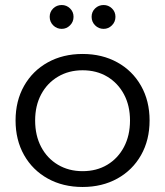

<svg xmlns="http://www.w3.org/2000/svg" viewBox="-20 -743 658 765"><path d="M309 -528Q387 -528 447.5 -494.5Q508 -461 542 -401Q576 -341 576 -263Q576 -185 542 -125Q508 -65 447.5 -31.5Q387 2 309 2Q231 2 170.5 -31.5Q110 -65 76 -125Q42 -185 42 -263Q42 -341 76 -401Q110 -461 170.5 -494.5Q231 -528 309 -528ZM309 -463Q254 -463 211 -437.5Q168 -412 144 -367Q120 -322 120 -263Q120 -203 144 -157.5Q168 -112 211 -86.5Q254 -61 309 -61Q365 -61 407.5 -86.5Q450 -112 474 -157.5Q498 -203 498 -263Q498 -322 474 -367Q450 -412 407.5 -437.5Q365 -463 309 -463ZM226 -723Q245 -723 259 -709.5Q273 -696 273 -676Q273 -656 259 -642Q245 -628 226 -628Q206 -628 192 -642Q178 -656 178 -676Q178 -696 192 -709.5Q206 -723 226 -723ZM393 -723Q412 -723 426 -709.5Q440 -696 440 -676Q440 -656 426 -642Q412 -628 393 -628Q373 -628 359 -642Q345 -656 345 -676Q345 -696 359 -709.5Q373 -723 393 -723Z"/></svg>

Font: Alexandria Light
Style: Regular
Weight: 300
Designer: Mohamed Gaber
Foundry: Kief Type Foundry
Version: Version 5.100